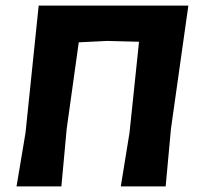

<svg xmlns="http://www.w3.org/2000/svg" viewBox="-20 -665 709 685"><path d="M39 0 71 -191 118 -645H652L590 -206L571 0H411L442 -191L476 -516L362 -519L261 -514L218 -206L199 0Z"/></svg>

Font: Alegreya Sans SC ExtraBold
Style: Italic
Weight: 800
Italic angle: -7°
Designer: Juan Pablo del Peral
Foundry: Huerta Tipografica
Version: Version 2.007